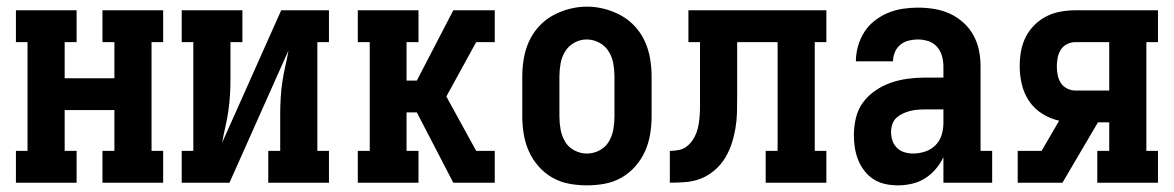

<svg xmlns="http://www.w3.org/2000/svg" viewBox="-20 -551 3540 579"><path d="M28 0V-96H63V-424H28V-520H211V-424H175V-315H325V-424H289V-520H472V-424H437V-96H472V0H289V-96H325V-219H175V-96H211V0Z M528 0V-96H563V-424H528V-520H711V-424H675V-312Q675 -288 673.5 -263.5Q672 -239 668.5 -215.5Q665 -192 659.5 -168Q654 -144 650 -121L828 -520H972V-424H937V-96H972V0H789V-96H825V-208Q825 -232 826.5 -256.5Q828 -281 831.5 -304.5Q835 -328 840.5 -352Q846 -376 850 -399L672 0Z M1059 0V-96H1095V-424H1059V-520H1242V-424H1206V-308H1237L1347 -520H1472V-424H1416L1326 -260L1416 -96H1472V0H1347L1237 -212H1206V-96H1242V0Z M1750 8Q1723 8 1696 3Q1669 -2 1645.5 -15.5Q1622 -29 1604 -49.5Q1586 -70 1575 -94.5Q1564 -119 1559.5 -146Q1555 -173 1555 -200V-320Q1555 -347 1559.5 -374Q1564 -401 1575 -425.5Q1586 -450 1604.5 -470.5Q1623 -491 1646.5 -504Q1670 -517 1696.5 -524Q1723 -531 1750 -531Q1777 -531 1803.5 -524Q1830 -517 1853.5 -504Q1877 -491 1895.5 -470.5Q1914 -450 1925 -425.5Q1936 -401 1940.5 -374Q1945 -347 1945 -320V-200Q1945 -173 1940.5 -146Q1936 -119 1925 -94.5Q1914 -70 1896 -49.5Q1878 -29 1854.5 -15.5Q1831 -2 1804 3Q1777 8 1750 8ZM1750 -88Q1770 -88 1788 -97.5Q1806 -107 1816 -124Q1826 -141 1829.5 -160.5Q1833 -180 1833 -200V-320Q1833 -340 1829.5 -359.5Q1826 -379 1815.5 -396Q1805 -413 1787 -422.5Q1769 -432 1749 -432Q1729 -432 1711.5 -422Q1694 -412 1684 -395.5Q1674 -379 1670.5 -359.5Q1667 -340 1667 -320V-200Q1667 -180 1670.5 -160.5Q1674 -141 1684 -124Q1694 -107 1712 -97.5Q1730 -88 1750 -88Z M2000 0V-96Q2013 -96 2026.5 -98.5Q2040 -101 2050.5 -109Q2061 -117 2068.5 -128Q2076 -139 2080.5 -151.5Q2085 -164 2087 -177Q2089 -190 2090 -203.5Q2091 -217 2091 -230Q2091 -243 2091 -256V-258Q2091 -258 2091 -258Q2091 -258 2091 -259V-424H2056V-520H2472V-424H2437V-96H2472V0H2289V-96H2325V-424H2203V-261Q2203 -237 2202.5 -213Q2202 -189 2198 -165Q2194 -141 2186.5 -118Q2179 -95 2166.5 -74.5Q2154 -54 2135.5 -38Q2117 -22 2095 -13Q2073 -4 2048.5 -2Q2024 0 2000 0Z M2688 8Q2669 8 2650 4Q2631 0 2615 -10Q2599 -20 2587 -35.5Q2575 -51 2568 -68.5Q2561 -86 2558 -105Q2555 -124 2555 -143Q2555 -169 2561 -195Q2567 -221 2582.5 -242Q2598 -263 2620 -278Q2642 -293 2666.5 -301.5Q2691 -310 2717 -313.5Q2743 -317 2769 -317H2825V-351Q2825 -367 2820.5 -382.5Q2816 -398 2805.5 -410Q2795 -422 2779.5 -427Q2764 -432 2748 -432Q2734 -432 2720 -428.5Q2706 -425 2695 -416Q2684 -407 2678.5 -393.5Q2673 -380 2673 -366H2561Q2561 -389 2567.5 -412Q2574 -435 2586.5 -454.5Q2599 -474 2617.5 -488.5Q2636 -503 2657.5 -512Q2679 -521 2702 -524.5Q2725 -528 2748 -528Q2773 -528 2797.5 -524Q2822 -520 2844 -510Q2866 -500 2884.5 -483.5Q2903 -467 2915 -445.5Q2927 -424 2932 -400Q2937 -376 2937 -351V-96H2972V0H2825V-77Q2816 -58 2802 -41.5Q2788 -25 2770 -13.5Q2752 -2 2730.5 3Q2709 8 2688 8ZM2734 -88Q2752 -88 2770 -94Q2788 -100 2801 -113Q2814 -126 2819.5 -144Q2825 -162 2825 -180V-221H2769Q2757 -221 2745.5 -220Q2734 -219 2723 -216Q2712 -213 2701.5 -208Q2691 -203 2683 -195.5Q2675 -188 2671 -176.5Q2667 -165 2667 -154Q2667 -141 2671 -128Q2675 -115 2684.5 -105.5Q2694 -96 2707 -92Q2720 -88 2734 -88Z M3049 0V-96H3121L3174 -187Q3147 -193 3123 -208Q3099 -223 3083.5 -246Q3068 -269 3061.5 -296.5Q3055 -324 3055 -351Q3055 -374 3059 -396.5Q3063 -419 3073 -439Q3083 -459 3099.5 -475.5Q3116 -492 3136 -502Q3156 -512 3178.5 -516Q3201 -520 3223 -520H3472V-424H3437V-96H3472V0H3289V-96H3325V-182H3291L3184 0ZM3223 -278H3325V-424H3223Q3210 -424 3198 -418Q3186 -412 3179 -401Q3172 -390 3169.5 -377Q3167 -364 3167 -351Q3167 -338 3169.5 -325Q3172 -312 3179 -301Q3186 -290 3198 -284Q3210 -278 3223 -278Z"/></svg>

Font: Iosevka Gothic
Style: Bold
Weight: 700
Monospace: yes
Designer: Belleve Invis
Foundry: Belleve Invis
Version: Version 15.5.1; ttfautohint (v1.8.4)